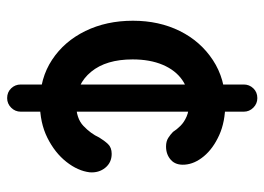

<svg xmlns="http://www.w3.org/2000/svg" viewBox="-124 -532 758 551"><g transform="rotate(90 255.5 -257.0)"><path d="M276 8Q205 8 152 -27Q99 -62 69.5 -122.5Q40 -183 40 -259Q40 -334 69.5 -393.5Q99 -453 153 -488.5Q207 -524 278 -524Q330 -524 368.5 -506.5Q407 -489 429 -462.5Q451 -436 453 -408Q455 -382 439.5 -368Q424 -354 401 -354Q386 -354 376 -360.5Q366 -367 359 -374Q352 -385 341.5 -395.5Q331 -406 315 -413Q299 -420 276 -420Q238 -420 210 -400.5Q182 -381 166.5 -344.5Q151 -308 151 -258Q151 -182 186.5 -139Q222 -96 279 -96Q320 -96 342 -117Q364 -138 375 -162Q384 -177 394 -187.5Q404 -198 422 -198Q447 -198 462 -179.5Q477 -161 475 -135Q471 -101 445 -68Q419 -35 376 -13.5Q333 8 276 8ZM262 102Q245 102 234 90.5Q223 79 223 63V-577Q223 -593 234 -604.5Q245 -616 262 -616Q278 -616 289.5 -604.5Q301 -593 301 -577V63Q301 79 289.5 90.5Q278 102 262 102Z"/></g></svg>

Font: National Park SemiBold
Style: Regular
Weight: 600
Designer: Andrea Herstowski, Ben Hoepner
Version: Version 1.009